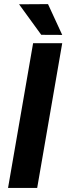

<svg xmlns="http://www.w3.org/2000/svg" viewBox="-20 -923 328 943"><path d="M162.6 0H19.5L142.6 -710.9H285.6ZM285.6 -751.5 182.6 -752 73.7 -901.9 215.8 -902.8Z"/></svg>

Font: RobotoInd
Style: Bold Italic
Weight: 700
Italic angle: -12°
Designer: Google
Version: Version 2.001150; 2014